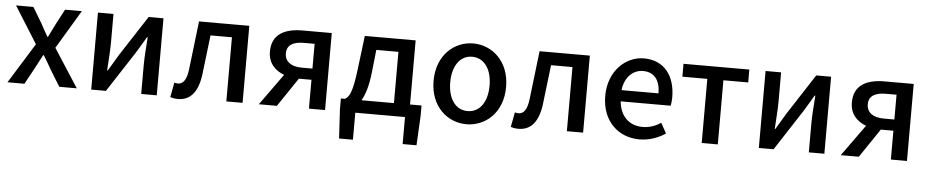

<svg xmlns="http://www.w3.org/2000/svg" viewBox="-42 -869 6609 1366"><g transform="rotate(5 3262.5 -185.5)"><path d="M15 0H136L200 -117C217 -150 234 -183 251 -214H256C276 -183 295 -149 313 -117L385 0H510L333 -274L498 -550H378L320 -440C305 -409 289 -378 274 -347H270C252 -378 234 -409 218 -440L152 -550H28L193 -287Z M613 0H718L906 -289C926 -321 956 -372 976 -406H981C976 -335 970 -262 970 -205V0H1081V-550H975L788 -262C769 -229 737 -178 718 -145H714C718 -215 724 -288 724 -345V-550H613Z M1233 13C1322 13 1374 -50 1391 -172C1403 -268 1414 -364 1425 -458H1578V0H1694V-550H1335C1321 -434 1308 -318 1294 -203C1285 -128 1260 -97 1224 -97C1214 -97 1206 -99 1198 -101L1178 4C1195 10 1211 13 1233 13Z M2168 0H2283V-550H2075C1951 -550 1856 -507 1856 -381C1856 -298 1906 -248 1971 -224L1810 0H1939L2078 -206C2078 -206 2079 -206 2079 -206H2168ZM2092 -286C2015 -286 1970 -320 1970 -378C1970 -437 2015 -463 2092 -463H2168V-286Z M2591 -291 2609 -458H2767V-92H2535C2560 -133 2580 -196 2591 -291ZM2499 0H2854V193H2953L2964 -18V-92H2882V-550H2519L2490 -315C2470 -144 2447 -108 2417 -92H2388V-18L2400 193H2499Z M3293 13C3429 13 3552 -92 3552 -275C3552 -458 3429 -564 3293 -564C3157 -564 3034 -458 3034 -275C3034 -92 3157 13 3293 13ZM3293 -81C3207 -81 3153 -158 3153 -275C3153 -391 3207 -469 3293 -469C3380 -469 3434 -391 3434 -275C3434 -158 3380 -81 3293 -81Z M3665 13C3754 13 3806 -50 3823 -172C3835 -268 3846 -364 3857 -458H4010V0H4126V-550H3767C3753 -434 3740 -318 3726 -203C3717 -128 3692 -97 3656 -97C3646 -97 3638 -99 3630 -101L3610 4C3627 10 3643 13 3665 13Z M4528 13C4600 13 4663 -11 4714 -45L4674 -118C4634 -92 4592 -77 4543 -77C4448 -77 4382 -140 4373 -245H4730C4733 -259 4736 -281 4736 -304C4736 -459 4657 -564 4511 -564C4383 -564 4260 -453 4260 -275C4260 -93 4379 13 4528 13ZM4372 -325C4383 -421 4444 -474 4513 -474C4593 -474 4636 -419 4636 -325Z M4973 0H5088V-458H5265V-550H4795V-458H4973Z M5381 0H5486L5674 -289C5694 -321 5724 -372 5744 -406H5749C5744 -335 5738 -262 5738 -205V0H5849V-550H5743L5556 -262C5537 -229 5505 -178 5486 -145H5482C5486 -215 5492 -288 5492 -345V-550H5381Z M6324 0H6439V-550H6231C6107 -550 6012 -507 6012 -381C6012 -298 6062 -248 6127 -224L5966 0H6095L6234 -206C6234 -206 6235 -206 6235 -206H6324ZM6248 -286C6171 -286 6126 -320 6126 -378C6126 -437 6171 -463 6248 -463H6324V-286Z"/></g></svg>

Font: Source Han Sans JP Medium
Style: Regular
Weight: 500
Designer: Ryoko NISHIZUKA 西塚涼子 (kana, bopomofo & ideographs); Paul D. Hunt (Latin, Greek & Cyrillic); Sandoll Communications 산돌커뮤니
Foundry: Adobe
Version: Version 2.002;hotconv 1.0.116;makeotfexe 2.5.65601